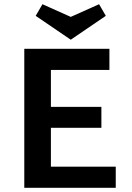

<svg xmlns="http://www.w3.org/2000/svg" viewBox="-20 -889 624 909"><path d="M481 -814 315 -701 149 -814 181 -869 315 -809 449 -869ZM221 -100H528V0H95V-658H498V-558H221V-383H460V-284H221Z"/></svg>

Font: EauTest
Style: Bold
Weight: 700
Designer: Christian Thalmann (Catharsis Fonts)
Version: Version 0.001;PS 000.001;hotconv 1.0.88;makeotf.lib2.5.64775